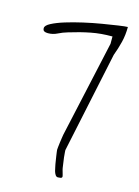

<svg xmlns="http://www.w3.org/2000/svg" viewBox="-108 -753 591 815"><g transform="rotate(15 187.5 -345.5)"><path d="M195.3 -111.3Q195.3 -114.3 196.3 -123.5Q197.3 -132.8 198.7 -143.6Q200.2 -154.3 201.7 -164.6Q203.1 -174.8 204.1 -179.7L297.9 -604.5V-636.7Q272.5 -636.7 249.5 -634.8Q226.6 -632.8 204.1 -628.4Q181.6 -624 158.7 -618.2Q135.7 -612.3 110.4 -604.5Q89.8 -598.6 70.3 -588.9Q50.8 -579.1 29.3 -579.1Q18.6 -579.1 12.7 -582.5Q6.8 -585.9 6.8 -595.7Q6.8 -607.4 29.3 -619.1Q51.8 -630.9 86.4 -641.6Q121.1 -652.3 162.1 -661.6Q203.1 -670.9 241.2 -677.2Q279.3 -683.6 309.6 -688Q339.8 -692.4 350.6 -692.4Q350.6 -657.2 342.8 -625.5Q335 -593.8 323.2 -562.5L229.5 -119.1Q229.5 -118.2 230 -109.4Q230.5 -100.6 231.9 -87.9Q233.4 -75.2 235.4 -62.5Q237.3 -49.8 238.3 -42Q238.3 -41 239.7 -35.6Q241.2 -30.3 242.7 -24.9Q244.1 -19.5 245.6 -14.6Q247.1 -9.8 247.1 -7.8Q247.1 -1 239.7 0Q232.4 1 228.5 1Q221.7 1 217.3 -5.9Q212.9 -12.7 210.4 -21.5Q208 -30.3 206.5 -39.1Q205.1 -47.9 204.1 -50.8Q203.1 -56.6 201.7 -65.9Q200.2 -75.2 198.7 -85Q197.3 -94.7 196.3 -102.1Q195.3 -109.4 195.3 -111.3Z"/></g></svg>

Font: Zeyada
Style: Regular
Weight: 400
Version: Version 1.002 2010